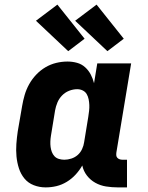

<svg xmlns="http://www.w3.org/2000/svg" viewBox="-20 -805 640 833"><path d="M178 8Q151 8 126.5 -1.5Q102 -11 86 -30.5Q70 -50 62 -75Q54 -100 51.5 -126.5Q49 -153 51 -180.5Q53 -208 57 -235L76 -345Q80 -369 87 -393Q94 -417 106.5 -439.5Q119 -462 137 -481Q155 -500 177 -513Q199 -526 223.5 -532Q248 -538 273 -538Q294 -538 314 -532.5Q334 -527 349 -513.5Q364 -500 373.5 -482Q383 -464 388 -444L402 -530H549L485 -144Q484 -137 484.5 -131Q485 -125 489 -120.5Q493 -116 499 -114Q505 -112 511 -112H531V8H491Q465 8 440 4Q415 0 393.5 -12Q372 -24 357 -43.5Q342 -63 337 -87Q325 -66 308 -47.5Q291 -29 269.5 -16Q248 -3 225 2.5Q202 8 178 8ZM259 -112Q274 -112 289.5 -117Q305 -122 317 -132.5Q329 -143 336 -158Q343 -173 345 -188L363 -298Q365 -311 366.5 -324Q368 -337 367.5 -349.5Q367 -362 364.5 -374.5Q362 -387 356 -397Q350 -407 339 -412.5Q328 -418 315 -418Q297 -418 279.5 -411Q262 -404 249 -390.5Q236 -377 229 -360Q222 -343 219 -326L201 -216Q199 -204 198.5 -191.5Q198 -179 199.5 -167.5Q201 -156 205 -145.5Q209 -135 216.5 -127Q224 -119 235.5 -115.5Q247 -112 259 -112ZM446 -583 306 -715 399 -785 517 -637ZM276 -583 136 -715 229 -785 347 -637Z"/></svg>

Font: Iosevka Curly Slab HvEx
Style: Italic
Weight: 900
Width: 7
Italic angle: -9°
Monospace: yes
Designer: Belleve Invis
Foundry: Belleve Invis
Version: Version 11.1.0; ttfautohint (v1.8.3)